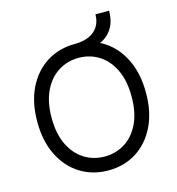

<svg xmlns="http://www.w3.org/2000/svg" viewBox="-125 -978 1013 1096"><g transform="rotate(-15 381.0 -430.0)"><path d="M381.3 -679.2V-737.3Q431.2 -737.3 466.6 -753.4Q502 -769.5 520.5 -799.3Q539.1 -829.1 539.1 -870.1H619.6Q619.6 -806.2 591.8 -763.7Q564 -721.2 510.7 -700.2Q457.5 -679.2 381.3 -679.2ZM381.3 9.8Q288.6 9.8 215.8 -35.6Q143.1 -81.1 101.3 -164.8Q59.6 -248.5 59.6 -363.3Q59.6 -478.5 101.3 -562.5Q143.1 -646.5 215.8 -691.9Q288.6 -737.3 381.3 -737.3Q474.6 -737.3 546.9 -691.9Q619.1 -646.5 660.6 -562.5Q702.1 -478.5 702.1 -363.3Q702.1 -248.5 660.6 -164.8Q619.1 -81.1 546.9 -35.6Q474.6 9.8 381.3 9.8ZM381.3 -72.3Q447.3 -72.3 500.7 -105.7Q554.2 -139.2 585.7 -204.1Q617.2 -269 617.2 -363.3Q617.2 -458 585.7 -523.2Q554.2 -588.4 500.7 -621.8Q447.3 -655.3 381.3 -655.3Q315.4 -655.3 261.7 -621.8Q208 -588.4 176.3 -523.2Q144.5 -458 144.5 -363.3Q144.5 -269 176.3 -204.1Q208 -139.2 261.7 -105.7Q315.4 -72.3 381.3 -72.3Z"/></g></svg>

Font: GitLab Sans
Style: Regular
Weight: 400
Designer: Rasmus Andersson
Foundry: Modifications by GitLab B.V., manufactured by rsms
Version: Version 4.000;git-c8fb6b7